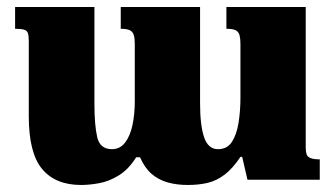

<svg xmlns="http://www.w3.org/2000/svg" viewBox="-20 -512 958 547"><path d="M625 -492H851V-91Q851 -80 853.5 -72.5Q856 -65 865 -61.5Q874 -58 891 -58V0H685L670 -65H665Q643 -32 620 -14.5Q597 3 571.5 9Q546 15 515 15Q483 15 457 7.5Q431 0 411.5 -17Q392 -34 379 -64H368Q346 -29 318 -12Q290 5 262 10Q234 15 211 15Q138 15 100 -30.5Q62 -76 62 -181V-395Q62 -410 59.5 -417.5Q57 -425 48.5 -427.5Q40 -430 23 -430V-492H249V-217Q249 -155 257 -121Q265 -87 299 -87Q322 -87 336.5 -106Q351 -125 357.5 -156Q364 -187 364 -223V-387Q364 -403 361 -412.5Q358 -422 349.5 -426Q341 -430 324 -430V-492H550V-217Q550 -155 561.5 -121Q573 -87 601 -87Q627 -87 640.5 -107.5Q654 -128 659.5 -161.5Q665 -195 665 -234V-387Q665 -402 662.5 -411.5Q660 -421 652 -425.5Q644 -430 625 -430Z"/></svg>

Font: Noto Serif Armenian Black
Style: Regular
Weight: 900
Version: Version 2.007